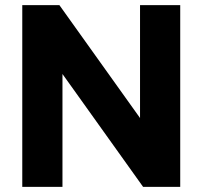

<svg xmlns="http://www.w3.org/2000/svg" viewBox="-20 -730 791 750"><path d="M527 -710H684V0H539L224 -441V0H67V-710H212L527 -269Z"/></svg>

Font: Livvic
Style: Bold
Weight: 700
Designer: Jacques Le Bailly, Baron von Fonthausen
Version: Version 1.001; ttfautohint (v1.8.2)